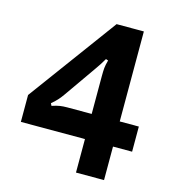

<svg xmlns="http://www.w3.org/2000/svg" viewBox="-112 -857 865 952"><g transform="rotate(15 320.0 -381.5)"><path d="M509 0H365V-172H36V-310L369 -763H509V-301H607V-172H509ZM162 -288Q186 -296 202.5 -298.5Q219 -301 240 -301H365V-496Q365 -521 366.5 -537Q368 -553 375 -578L363 -582Q346 -552 323 -520L211 -360Q199 -343 188 -330.5Q177 -318 156 -300Z"/></g></svg>

Font: Open Sauce Sans
Style: Bold
Weight: 700
Designer: Alfredo Marco Pradil
Foundry: Creative Sauce Fz LLC
Version: Version 1.477